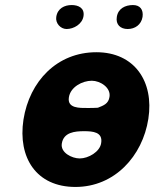

<svg xmlns="http://www.w3.org/2000/svg" viewBox="-20 -734 612 761"><path d="M73 -260C50 -109 124 7 279 7C434 7 545 -115 568 -263C591 -411 513 -527 362 -527C206 -527 97 -412 73 -260ZM225 -165C232 -210 277 -214 313 -214C348 -214 388 -211 381 -167C376 -132 330 -106 296 -106C265 -106 219 -129 225 -165ZM253 -348C259 -389 306 -414 344 -414C377 -414 420 -387 414 -350C410 -323 391 -316 368 -307C362 -306 333 -306 327 -306C296 -306 246 -304 253 -348ZM203 -667C199 -642 220 -619 244 -619C272 -619 306 -638 311 -670C316 -703 290 -714 264 -714C236 -714 208 -701 203 -667ZM443 -667C438 -637 457 -619 486 -619C515 -619 540 -636 545 -667C549 -696 535 -714 507 -714C476 -714 448 -700 443 -667Z"/></svg>

Font: Asimov Print
Style: Regular
Weight: 500
Designer: Google
Version: Version 2.000980: 2014